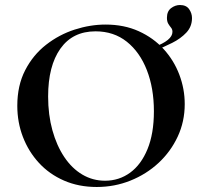

<svg xmlns="http://www.w3.org/2000/svg" viewBox="-20 -734 806 766"><path d="M366 12Q294 12 235.5 -13.5Q177 -39 135.5 -84Q94 -129 71.5 -187.5Q49 -246 49 -312Q49 -393 80.5 -454Q112 -515 164 -555.5Q216 -596 278 -616Q340 -636 401 -636Q475 -636 533.5 -609.5Q592 -583 633 -538Q674 -493 695.5 -436Q717 -379 717 -319Q717 -249 689 -189Q661 -129 612.5 -84Q564 -39 500.5 -13.5Q437 12 366 12ZM399 -13Q455 -13 499 -45Q543 -77 568.5 -139Q594 -201 594 -290Q594 -382 566 -454Q538 -526 486 -567.5Q434 -609 361 -609Q270 -609 221 -540Q172 -471 172 -349Q172 -276 189 -214.5Q206 -153 236.5 -107.5Q267 -62 308.5 -37.5Q350 -13 399 -13ZM598 -532 594 -546Q668 -573 668 -607Q668 -617 662.5 -623.5Q657 -630 651.5 -639Q646 -648 646 -663Q646 -689 662.5 -701.5Q679 -714 698 -714Q723 -714 734.5 -697.5Q746 -681 746 -662Q746 -628 723.5 -604Q701 -580 667 -563Q633 -546 598 -532Z"/></svg>

Font: Cormorant
Style: Bold
Weight: 700
Designer: Christian Thalmann (Catharsis Fonts)
Foundry: Catharsis Fonts
Version: Version 4.000